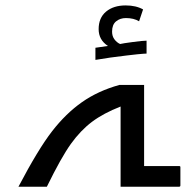

<svg xmlns="http://www.w3.org/2000/svg" viewBox="-20 -706 702 726"><path d="M49.8 0Q124.5 -142.1 176.8 -209.5Q229 -276.9 289.8 -319.6Q350.6 -362.3 431.2 -384.8H524.9V-78.1H657.2Q662.1 -78.1 662.1 -74.2V-4.9Q662.1 0 657.2 0H436V-303.2Q371.1 -277.8 327.9 -245.4Q284.7 -212.9 248 -161.9Q211.4 -110.8 157.2 0ZM340.8 -525.4 388.2 -532.2Q353 -555.2 353 -595.7Q353 -638.7 381.1 -662.1Q409.2 -685.5 455.1 -685.5Q494.1 -685.5 521 -670.4L505.9 -625.5Q485.8 -637.7 456.1 -637.7Q434.1 -637.7 418.9 -625.2Q403.8 -612.8 403.8 -586.4Q403.8 -569.3 412.6 -557.4Q421.4 -545.4 434.1 -539.6Q443.8 -542 481.9 -547.1Q520 -552.2 534.2 -552.2V-503.4Q526.4 -503.4 498.8 -500.7Q471.2 -498 397 -488.3L340.8 -479.5Z"/></svg>

Font: DroidArabicKufi
Style: Regular
Weight: 400
Designer: Pascal Zoghbi
Foundry: Ascender Corporation
Version: Version 1.00; ttfautohint (v1.4.1)